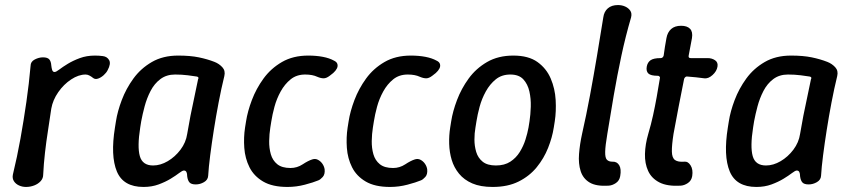

<svg xmlns="http://www.w3.org/2000/svg" viewBox="-20 -730 3370 760"><path d="M83 10Q68 10 55 4Q42 -2 35 -13Q28 -24 31 -39Q48 -109 61 -181.5Q74 -254 84.5 -327Q95 -400 101 -469Q101 -486 117.5 -494.5Q134 -503 150 -503Q168 -503 175 -495Q182 -487 183 -471Q184 -461 186.5 -453Q189 -445 196 -445Q202 -445 215 -455Q228 -465 248.5 -477.5Q269 -490 296 -500Q323 -510 356 -510Q364 -510 372 -509.5Q380 -509 387 -508Q404 -506 412 -492Q420 -478 406 -452Q401 -442 390.5 -432.5Q380 -423 368.5 -419Q357 -415 349 -421Q343 -426 335 -430.5Q327 -435 319 -435Q291 -435 261.5 -415.5Q232 -396 210.5 -365Q189 -334 183 -300Q177 -258 170 -213.5Q163 -169 158 -125Q153 -81 151 -39Q151 -24 141 -13Q131 -2 115.5 4Q100 10 83 10Z M548 10Q468 10 442.5 -51.5Q417 -113 435 -225L439 -250Q445 -289 462 -334Q479 -379 508 -419Q537 -459 581 -484.5Q625 -510 685 -510Q733 -510 767 -503Q801 -496 829 -485Q847 -478 860 -464Q873 -450 868 -429Q856 -380 845.5 -325Q835 -270 826.5 -216Q818 -162 812 -115Q806 -68 804 -34Q803 -18 787.5 -9Q772 0 755 0Q737 0 730 -8Q723 -16 721 -32Q721 -43 718 -49Q715 -55 708 -55Q702 -55 689 -45Q676 -35 655.5 -22.5Q635 -10 608 0Q581 10 548 10ZM586 -75Q615 -75 644 -92Q673 -109 694.5 -137.5Q716 -166 721 -200Q727 -236 734 -272Q741 -308 749 -344Q757 -380 764 -416Q769 -425 759 -427Q747 -429 723.5 -432Q700 -435 673 -435Q639 -435 615 -417Q591 -399 576 -370Q561 -341 552.5 -309Q544 -277 539 -250L535 -225Q523 -149 533.5 -112Q544 -75 586 -75Z M1118 10Q1058 10 1021.5 -11.5Q985 -33 967.5 -68Q950 -103 947 -144.5Q944 -186 950 -225L954 -250Q960 -289 977 -334Q994 -379 1023 -419Q1052 -459 1096 -484.5Q1140 -510 1200 -510Q1232 -510 1258 -505Q1284 -500 1302 -490Q1313 -485 1315.5 -476.5Q1318 -468 1313.5 -459Q1309 -450 1299 -441L1285 -430Q1272 -420 1261 -420Q1250 -420 1236 -426Q1217 -435 1188 -435Q1154 -435 1130.5 -416Q1107 -397 1091 -368Q1075 -339 1066.5 -307.5Q1058 -276 1054 -250L1050 -225Q1046 -200 1045.5 -172Q1045 -144 1052 -119.5Q1059 -95 1077.5 -80Q1096 -65 1130 -65Q1156 -65 1178 -79.5Q1200 -94 1216 -99Q1228 -103 1238.5 -97.5Q1249 -92 1256 -82Q1263 -72 1265 -60Q1267 -40 1257.5 -29.5Q1248 -19 1240 -16Q1221 -8 1187 1Q1153 10 1118 10Z M1524 10Q1464 10 1427.5 -11.5Q1391 -33 1373.5 -68Q1356 -103 1353 -144.5Q1350 -186 1356 -225L1360 -250Q1366 -289 1383 -334Q1400 -379 1429 -419Q1458 -459 1502 -484.5Q1546 -510 1606 -510Q1638 -510 1664 -505Q1690 -500 1708 -490Q1719 -485 1721.5 -476.5Q1724 -468 1719.5 -459Q1715 -450 1705 -441L1691 -430Q1678 -420 1667 -420Q1656 -420 1642 -426Q1623 -435 1594 -435Q1560 -435 1536.5 -416Q1513 -397 1497 -368Q1481 -339 1472.5 -307.5Q1464 -276 1460 -250L1456 -225Q1452 -200 1451.5 -172Q1451 -144 1458 -119.5Q1465 -95 1483.5 -80Q1502 -65 1536 -65Q1562 -65 1584 -79.5Q1606 -94 1622 -99Q1634 -103 1644.5 -97.5Q1655 -92 1662 -82Q1669 -72 1671 -60Q1673 -40 1663.5 -29.5Q1654 -19 1646 -16Q1627 -8 1593 1Q1559 10 1524 10Z M2172 -225Q2166 -186 2149.5 -144.5Q2133 -103 2104.5 -68Q2076 -33 2033 -11.5Q1990 10 1930 10Q1882 10 1849.5 -4Q1817 -18 1797 -42.5Q1777 -67 1768 -97Q1759 -127 1758 -160.5Q1757 -194 1762 -225L1766 -250Q1772 -289 1789 -334Q1806 -379 1835 -419Q1864 -459 1908 -484.5Q1952 -510 2012 -510Q2072 -510 2107.5 -484.5Q2143 -459 2160 -419Q2177 -379 2179.5 -334Q2182 -289 2176 -250ZM2076 -250Q2080 -276 2081 -307.5Q2082 -339 2075.5 -368Q2069 -397 2051.5 -416Q2034 -435 2000 -435Q1966 -435 1942.5 -416Q1919 -397 1903 -368Q1887 -339 1878.5 -307.5Q1870 -276 1866 -250L1862 -225Q1858 -203 1858 -177.5Q1858 -152 1865 -128.5Q1872 -105 1890.5 -90Q1909 -75 1943 -75Q1977 -75 2000 -90Q2023 -105 2037.5 -128.5Q2052 -152 2060 -177.5Q2068 -203 2072 -225Z M2389 5Q2340 8 2314 -7.5Q2288 -23 2278.5 -52.5Q2269 -82 2272 -120.5Q2275 -159 2284 -200Q2301 -275 2315.5 -353Q2330 -431 2343 -508.5Q2356 -586 2368 -661Q2371 -684 2386 -697Q2401 -710 2426 -710Q2442 -710 2455 -704Q2468 -698 2475 -687.5Q2482 -677 2478 -661Q2456 -586 2439.5 -508.5Q2423 -431 2409.5 -353Q2396 -275 2384 -200Q2376 -153 2375.5 -129Q2375 -105 2382.5 -97.5Q2390 -90 2404 -90Q2422 -91 2431 -76Q2440 -61 2435 -33Q2432 -15 2418 -5.5Q2404 4 2389 5Z M2674 5Q2621 8 2590 -8Q2559 -24 2545.5 -53.5Q2532 -83 2533 -121Q2534 -159 2546 -200Q2557 -237 2565 -273.5Q2573 -310 2579.5 -346.5Q2586 -383 2592 -420Q2593 -423 2592 -425Q2591 -427 2589 -428.5Q2587 -430 2584 -430Q2556 -430 2546.5 -439Q2537 -448 2540 -466Q2543 -483 2555 -491.5Q2567 -500 2595 -500Q2600 -500 2603 -503Q2606 -506 2607 -510Q2609 -527 2612 -544.5Q2615 -562 2618 -579Q2622 -602 2636.5 -615Q2651 -628 2676 -628Q2700 -628 2711.5 -616Q2723 -604 2719 -579Q2716 -562 2712.5 -544.5Q2709 -527 2706 -510Q2704 -500 2714 -500Q2731 -500 2748 -500Q2765 -500 2781 -500Q2798 -500 2810.5 -491.5Q2823 -483 2820 -466Q2817 -448 2800.5 -433Q2784 -418 2768 -420Q2752 -422 2735 -424Q2718 -426 2701 -427Q2697 -428 2693.5 -425.5Q2690 -423 2688 -418Q2677 -363 2666.5 -309Q2656 -255 2646 -200Q2639 -155 2639.5 -130Q2640 -105 2652 -96.5Q2664 -88 2689 -90Q2703 -92 2713.5 -75.5Q2724 -59 2720 -33Q2717 -15 2703 -5.5Q2689 4 2674 5Z M2974 10Q2894 10 2868.5 -51.5Q2843 -113 2861 -225L2865 -250Q2871 -289 2888 -334Q2905 -379 2934 -419Q2963 -459 3007 -484.5Q3051 -510 3111 -510Q3159 -510 3193 -503Q3227 -496 3255 -485Q3273 -478 3286 -464Q3299 -450 3294 -429Q3282 -380 3271.5 -325Q3261 -270 3252.5 -216Q3244 -162 3238 -115Q3232 -68 3230 -34Q3229 -18 3213.5 -9Q3198 0 3181 0Q3163 0 3156 -8Q3149 -16 3147 -32Q3147 -43 3144 -49Q3141 -55 3134 -55Q3128 -55 3115 -45Q3102 -35 3081.5 -22.5Q3061 -10 3034 0Q3007 10 2974 10ZM3012 -75Q3041 -75 3070 -92Q3099 -109 3120.5 -137.5Q3142 -166 3147 -200Q3153 -236 3160 -272Q3167 -308 3175 -344Q3183 -380 3190 -416Q3195 -425 3185 -427Q3173 -429 3149.5 -432Q3126 -435 3099 -435Q3065 -435 3041 -417Q3017 -399 3002 -370Q2987 -341 2978.5 -309Q2970 -277 2965 -250L2961 -225Q2949 -149 2959.5 -112Q2970 -75 3012 -75Z"/></svg>

Font: Winky Sans
Style: Italic
Weight: 400
Italic angle: -8.97852°
Designer: Simon Atzbach
Foundry: typofactur
Version: Version 1.205